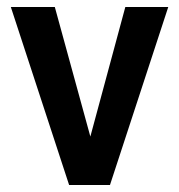

<svg xmlns="http://www.w3.org/2000/svg" viewBox="-20 -530 512 550"><path d="M178 0 11 -510H137L261 -58H217L339 -510H462L295 0Z"/></svg>

Font: Instrument Sans SemiCondensed SemiBold
Style: Regular
Weight: 600
Width: 4
Designer: Rodrigo Fuenzalida
Foundry: fragTYPE
Version: Version 1.000;gftools[0.9.28]